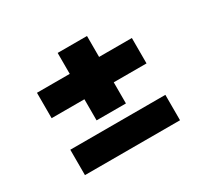

<svg xmlns="http://www.w3.org/2000/svg" viewBox="-125 -778 1036 969"><g transform="rotate(-30 392.5 -293.5)"><path d="M114 -325V-473H667V-325ZM116 8V-140H670V8ZM305 -202V-595H476V-202Z"/></g></svg>

Font: Lexend Giga ExtraBold
Style: Regular
Weight: 800
Designer: Bonnie Shaver-Troup, Thomas Jockin
Foundry: Lexend
Version: Version 1.007